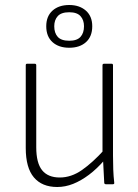

<svg xmlns="http://www.w3.org/2000/svg" viewBox="-20 -737 554 768"><path d="M209 11Q148 11 115.5 -27.5Q83 -66 83 -145V-476Q83 -482 88 -482H119Q125 -482 125 -476V-148Q125 -85 148.5 -56Q172 -27 219 -27Q265 -27 308 -57Q351 -87 398 -139L399 -98Q368 -62 336 -38Q304 -14 272.5 -1.5Q241 11 209 11ZM404 0Q398 0 397 -5Q396 -29 394.5 -53Q393 -77 392 -102L390 -120V-476Q390 -482 396 -482H427Q432 -482 432 -476V-115Q432 -86 433 -59Q434 -32 437 -6Q438 0 431 0ZM257 -546Q215 -546 190 -568.5Q165 -591 165 -632Q165 -672 190 -694.5Q215 -717 257 -717Q298 -717 323.5 -694.5Q349 -672 349 -632Q349 -591 324 -568.5Q299 -546 257 -546ZM257 -574Q288 -574 302 -589.5Q316 -605 316 -632Q316 -657 302 -672.5Q288 -688 257 -688Q225 -688 211 -672.5Q197 -657 197 -632Q197 -605 211 -589.5Q225 -574 257 -574Z"/></svg>

Font: Sofia Sans Semi Condensed ExtraLight
Style: Regular
Weight: 250
Version: Version 4.100